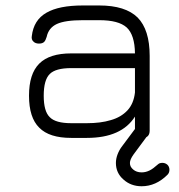

<svg xmlns="http://www.w3.org/2000/svg" viewBox="-20 -492 638 685"><path d="M290 0C290 0 234 0 234 0C182 0 144 -12 120 -36.5C95.5 -60.5 83.5 -98.5 83.5 -150.5C83.5 -150.5 83.5 -150.5 83.5 -150.5C83.5 -202.5 95.5 -240.5 120 -265C144.5 -289.5 182.5 -301.5 234 -301.5C234 -301.5 234 -301.5 234 -301.5C234 -301.5 461.5 -301.5 461.5 -301.5C461 -345.5 451 -376.5 432 -394C412.5 -411.5 380 -420 334 -420C334 -420 334 -420 334 -420C334 -420 276 -420 276 -420C233.5 -420 202.5 -415.5 183 -406.5C163.5 -397.5 151 -382 146.5 -360.5C146.5 -360.5 146.5 -360.5 146.5 -360.5C144 -352 141 -346 137.5 -342.5C133.5 -338.5 127.5 -336.5 119 -336.5C119 -336.5 119 -336.5 119 -336.5C110.5 -336.5 103.5 -339 99 -344C94 -348.5 92 -355 93.5 -363.5C93.5 -363.5 93.5 -363.5 93.5 -363.5C98 -401.5 115 -429 145.5 -446.5C175.5 -464 219 -472.5 276 -472.5C276 -472.5 276 -472.5 276 -472.5C276 -472.5 334 -472.5 334 -472.5C396.5 -472.5 442 -458 471 -429.5C499.5 -400.5 514 -355 514 -292.5C514 -292.5 514 -292.5 514 -292.5C514 -292.5 514 -26.5 514 -26.5C514 -9 505.5 0 488 0C488 0 488 0 488 0C470.5 0 461.5 -9 461.5 -26.5C461.5 -26.5 461.5 -26.5 461.5 -26.5C461.5 -26.5 461.5 -76 461.5 -76C429.5 -25.5 372.5 0 290 0C290 0 290 0 290 0ZM234 -52.5C234 -52.5 234 -52.5 234 -52.5C234 -52.5 290 -52.5 290 -52.5C322.5 -52.5 351 -56 375.5 -63.5C400 -70.5 419.5 -82 434.5 -98C449.5 -114 458.5 -135.5 461.5 -162C461.5 -162 461.5 -162 461.5 -162C461.5 -162 461.5 -249 461.5 -249C461.5 -249 234 -249 234 -249C197 -249 171.5 -242 157.5 -228C143 -213.5 136 -188 136 -150.5C136 -150.5 136 -150.5 136 -150.5C136 -113.5 143 -88 157.5 -74C171.5 -59.5 197 -52.5 234 -52.5ZM485.5 172.5C485.5 172.5 485.5 172.5 485.5 172.5C460 172.5 438 164.5 420.5 148.5C402.5 133 393.5 113 393.5 89.5C393.5 89.5 393.5 89.5 393.5 89.5C393.5 79.5 395.5 69 399.5 58.5C403.5 48 409 38 416.5 28.5C416.5 28.5 416.5 28.5 416.5 28.5C416.5 28.5 466.5 -38.5 466.5 -38.5C471.5 -45 478 -48.5 486.5 -48.5C486.5 -48.5 486.5 -48.5 486.5 -48.5C493.5 -48.5 499.5 -46 504.5 -41.5C509 -36.5 511.5 -30.5 511.5 -23.5C511.5 -23.5 511.5 -23.5 511.5 -23.5C511.5 -18 510 -13 506.5 -8.5C506.5 -8.5 506.5 -8.5 506.5 -8.5C506.5 -8.5 456.5 59 456.5 59C448 71 443.5 81 443.5 89.5C443.5 89.5 443.5 89.5 443.5 89.5C443.5 99 447.5 106.5 455.5 113C463 119.5 473 123 485.5 123C485.5 123 485.5 123 485.5 123C495.5 123 505 120.5 514 116C523 111.5 532 104.5 541.5 96C541.5 96 541.5 96 541.5 96C544 93.5 546.5 92 549.5 90.5C552.5 89.5 556 89 559.5 89C559.5 89 559.5 89 559.5 89C566.5 89 572.5 91.5 577.5 96C582 100.5 584.5 106.5 584.5 113.5C584.5 113.5 584.5 113.5 584.5 113.5C584.5 121 582 127 577.5 131.5C577.5 131.5 577.5 131.5 577.5 131.5C550 159 519 172.5 485.5 172.5Z"/></svg>

Font: Jura-Fortis-Regular
Style: Regular
Weight: 500
Designer: Daniel Johnson, Alexei Vanyashin, Mirko Velimirovic
Foundry: Daniel Johnson
Version: ""